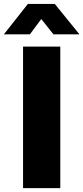

<svg xmlns="http://www.w3.org/2000/svg" viewBox="-76 -967 428 987"><path d="M233.9 -727.5H42.5V0H233.9ZM77.6 -790.5 136.2 -869.1 198.7 -790.5H332V-791L205.6 -946.8H67.4L-55.7 -791V-790.5Z"/></svg>

Font: Raveo Display Display ExtraBold
Style: Regular
Weight: 800
Designer: Jakub Foglar, Rasmus Andersson (Inter)
Foundry: Jakubfoglar.com
Version: Version 1.100;Glyphs 3.2.3 (3260)